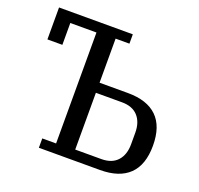

<svg xmlns="http://www.w3.org/2000/svg" viewBox="-122 -832 1001 966"><g transform="rotate(20 378.5 -349.0)"><path d="M181 -50H255V-644H115V-527H35V-698H430V-648H356V-412H508Q611 -412 664 -360.5Q717 -309 717 -206Q717 -103 664 -51.5Q611 0 508 0H181ZM496 -54Q552 -54 581.5 -86.5Q611 -119 611 -175V-237Q611 -293 581.5 -325.5Q552 -358 496 -358H356V-54Z"/></g></svg>

Font: IBM Plex Serif Text
Style: Regular
Weight: 450
Designer: Mike Abbink, Paul van der Laan, Pieter van Rosmalen
Foundry: Bold Monday
Version: Version 3.001